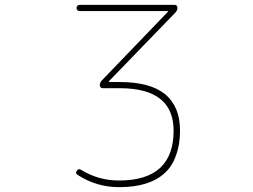

<svg xmlns="http://www.w3.org/2000/svg" viewBox="-20 -565 1040 790"><path d="M469.7 205.1Q377 205.1 298.8 154.3Q293 150.4 293 145.5Q293 141.6 295.9 137.7Q302.7 127 313.5 133.8Q384.8 177.7 469.7 177.7Q694.3 177.7 694.3 -27.3Q694.3 -202.1 472.7 -202.1H402.3Q397.5 -202.1 394 -205.6Q390.6 -209 390.6 -213.9Q390.6 -225.6 399.4 -234.4L670.9 -516.6Q671.9 -517.6 671.4 -518.6Q670.9 -519.5 668.9 -519.5H306.6Q301.8 -519.5 298.3 -523.4Q294.9 -527.3 294.9 -532.2Q294.9 -537.1 298.3 -541Q301.8 -544.9 306.6 -544.9H699.2Q704.1 -544.9 707 -541.5Q710 -538.1 710 -533.2Q710 -522.5 702.1 -513.7L428.7 -231.4Q427.7 -230.5 428.2 -229Q428.7 -227.5 429.7 -227.5H472.7Q596.7 -227.5 659.2 -177.7Q689.5 -152.3 705.1 -115.2Q720.7 -78.1 720.7 -27.3Q720.7 31.2 704.1 74.2Q689.5 118.2 658.2 146.5Q595.7 205.1 469.7 205.1Z"/></svg>

Font: Rounded-X Mgen+ 2m thin
Style: Regular
Weight: 100
Designer: [Source Han Sans]
Ryoko NISHIZUKA  (kana & ideographs); Paul D. Hunt (Latin, Greek & Cyrillic); Wenlong ZHANG  (bopomofo
Version: Version 1.059.20150602